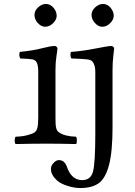

<svg xmlns="http://www.w3.org/2000/svg" viewBox="-20 -725 680 969"><path d="M442 -650Q442 -671 460.5 -688Q479 -705 500 -705Q522 -705 538 -686Q554 -667 554 -645Q554 -626 536 -608Q518 -590 496 -590Q476 -590 459 -609Q442 -628 442 -650ZM548 -84Q548 39 530.5 106.5Q513 174 479 199Q445 224 385 224Q356 224 322 213.5Q288 203 269 187Q237 158 237 128Q237 111 250.5 97Q264 83 277 83Q305 83 317 115Q340 184 395 184Q439 184 450 138.5Q461 93 461 -52V-364Q461 -397 446 -415Q439 -423 418.5 -425.5Q398 -428 340 -430Q332 -446 338 -463Q394 -467 456 -479Q527 -493 542 -493Q547 -493 551.5 -489Q556 -485 556 -480Q556 -474 552 -443Q548 -412 548 -372ZM260 -134Q260 -115 260.5 -103Q261 -91 263 -81.5Q265 -72 268.5 -66.5Q272 -61 278 -57Q305 -37 364 -35Q368 -30 368 -16Q368 -2 364 2Q278 0 218 0Q143 0 59 2Q54 -2 54 -16Q54 -30 59 -35Q93 -36 119 -43Q145 -50 155 -57Q165 -65 169 -81.5Q173 -98 173 -134V-364Q173 -401 162 -415Q155 -423 143 -425.5Q131 -428 82 -430Q74 -446 80 -463Q150 -470 194 -482Q237 -493 256 -493Q261 -493 265.5 -489Q270 -485 270 -480Q270 -474 265 -442.5Q260 -411 260 -372ZM154 -650Q154 -671 172.5 -688Q191 -705 212 -705Q234 -705 250 -686Q266 -667 266 -645Q266 -626 248 -608Q230 -590 208 -590Q188 -590 171 -608.5Q154 -627 154 -650Z"/></svg>

Font: Libertinus Mono
Style: Regular
Weight: 400
Designer: Philipp H. Poll
Foundry: Khaled Hosny
Version: Version 6.7